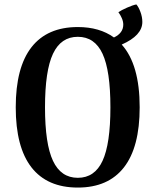

<svg xmlns="http://www.w3.org/2000/svg" viewBox="-20 -832 701 866"><path d="M529 -631Q610 -541 610 -348Q610 -168 539 -77Q468 14 331 14Q193 14 122 -77Q51 -168 51 -348Q51 -528 122 -619Q193 -710 331 -710Q429 -710 494 -663Q536 -683 536 -721Q536 -735 529.5 -750Q523 -765 514 -777Q527 -786 553 -797.5Q579 -809 595 -812Q605 -801 613.5 -778Q622 -755 622 -733Q622 -672 529 -631ZM478 -348Q478 -513 442.5 -589.5Q407 -666 331 -666Q255 -666 219 -589.5Q183 -513 183 -348Q183 -183 219 -106.5Q255 -30 331 -30Q407 -30 442.5 -106.5Q478 -183 478 -348Z"/></svg>

Font: Arima Madurai ExtraBold
Style: Regular
Weight: 800
Designer: Joana Correia and Natanael Gama
Foundry: NDISCOVER
Version: Version 1.019